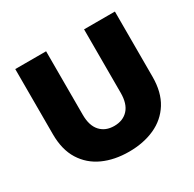

<svg xmlns="http://www.w3.org/2000/svg" viewBox="-123 -654 808 798"><g transform="rotate(-30 281.0 -255.0)"><path d="M280.8 12Q211.5 12 157.6 -12.4Q103.6 -36.9 72.8 -86.1Q42 -135.4 42 -209.4V-522.2H190V-217.4Q190 -165.2 214.5 -138.4Q238.9 -111.5 280.8 -111.5Q323.3 -111.5 347.8 -138.4Q372.2 -165.2 372.2 -217.4V-522.2H520.2V-209.4Q520.2 -135.4 489.4 -86.1Q458.6 -36.9 404.4 -12.4Q350.3 12 280.8 12Z"/></g></svg>

Font: TikTok Sans Light
Style: Regular
Weight: 300
Version: Version 4.000